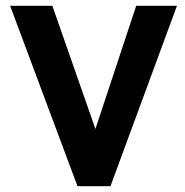

<svg xmlns="http://www.w3.org/2000/svg" viewBox="-20 -643 640 664"><path d="M248 1 15 -623H161L310 -197L451 -623H592L362 1Z"/></svg>

Font: Inconsolata Expanded Black
Style: Regular
Weight: 900
Width: 7
Monospace: yes
Designer: Raph Levien, Cyreal, Brenton Simpson
Foundry: Raph Levien, Cyreal, Google
Version: Version 3.001; ttfautohint (v1.8.2.53-6de2)